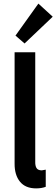

<svg xmlns="http://www.w3.org/2000/svg" viewBox="-20 -1044 314 1072"><path d="M61.5 -130.9V-752H176.8V-139.6Q176.3 -119.1 183.6 -106.2Q190.9 -93.3 212.9 -92.8Q220.2 -93.3 235.4 -96.7V-1Q212.4 7.8 181.6 7.8Q122.1 7.8 91.6 -29.5Q61 -66.9 61.5 -130.9ZM66.4 -845.2 194.3 -1023.9 274.4 -950.7 117.2 -801.3Z"/></svg>

Font: Reddit Sans Vanilla SemiBold
Style: Regular
Weight: 600
Designer: Stephen Hutchings
Foundry: Reddit
Version: Version 1.013